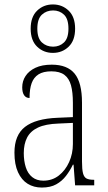

<svg xmlns="http://www.w3.org/2000/svg" viewBox="-20 -834 486 864"><path d="M168 10Q132 10 104.5 -7Q77 -24 61 -59Q45 -94 45 -147Q45 -226 92.5 -263Q140 -300 239 -304L308 -307V-371Q308 -419 299.5 -450Q291 -481 270 -497Q249 -513 211 -513Q175 -513 153.5 -499.5Q132 -486 122.5 -460Q113 -434 113 -393Q97 -393 88.5 -405.5Q80 -418 80 -441Q80 -469 95 -492Q110 -515 139.5 -529Q169 -543 213 -543Q283 -543 316 -502.5Q349 -462 349 -372V-107Q349 -72 353.5 -54.5Q358 -37 369 -31Q380 -25 401 -25H404V0H318L311 -93H308Q295 -66 277 -42.5Q259 -19 233 -4.5Q207 10 168 10ZM175 -21Q215 -21 244.5 -44Q274 -67 291 -104.5Q308 -142 308 -186V-281L243 -278Q185 -276 151 -260Q117 -244 102 -215Q87 -186 87 -145Q87 -110 96 -81.5Q105 -53 125 -37Q145 -21 175 -21ZM218 -596Q176 -596 147 -624Q118 -652 118 -705Q118 -758 147 -786Q176 -814 218 -814Q260 -814 289 -786Q318 -758 318 -705Q318 -652 289 -624Q260 -596 218 -596ZM219 -624Q248 -624 268 -643Q288 -662 288 -705Q288 -749 268 -768Q248 -787 219 -787Q189 -787 168.5 -768Q148 -749 148 -705Q148 -662 168.5 -643Q189 -624 219 -624Z"/></svg>

Font: Noto Serif Khmer Condensed ExtraLight
Style: Regular
Weight: 250
Width: 3
Designer: Danh Hong and the Monotype Design Team
Foundry: Monotype Imaging Inc.
Version: Version 2.004